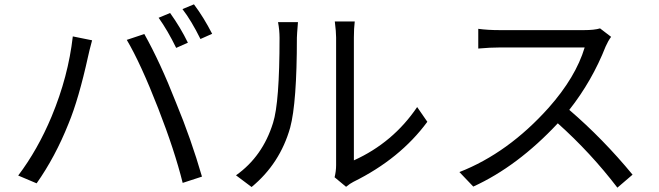

<svg xmlns="http://www.w3.org/2000/svg" viewBox="-20 -839 3040 886"><path d="M765 -779Q813 -712 847 -642L793 -618Q754 -698 712 -757ZM875 -819Q920 -759 959 -683L905 -659Q863 -744 822 -797ZM316 -671 405 -653Q391 -601 387 -581Q343 -381 296 -268Q235 -115 149 7L64 -29Q154 -148 218 -301Q295 -486 316 -671ZM565 -655 646 -682Q719 -552 792 -366Q862 -197 912 -24L823 5Q786 -144 710 -339Q629 -547 565 -655Z M1069 -30Q1192 -117 1240 -272Q1270 -366 1270 -664Q1270 -700 1263 -737H1355Q1350 -677 1350 -665Q1350 -365 1319 -250Q1272 -84 1141 24ZM1524 -21Q1531 -49 1531 -77V-666Q1531 -692 1525 -740H1617Q1613 -708 1613 -666V-99Q1794 -181 1905 -345L1952 -277Q1826 -106 1611 0Q1595 8 1577 23Z M2800 -669Q2786 -650 2775 -625Q2712 -465 2607 -332Q2763 -198 2899 -33L2829 27Q2706 -134 2554 -270Q2368 -71 2164 22L2100 -45Q2325 -133 2512 -342Q2637 -483 2678 -620H2288Q2242 -620 2187 -615V-706Q2229 -700 2288 -700H2674Q2723 -700 2749 -708Z"/></svg>

Font: Source Han Sans K Regular
Style: Regular
Weight: 400
Designer: Ryoko NISHIZUKA  (kana & ideographs); Paul D. Hunt (Latin, Greek & Cyrillic); Wenlong ZHANG  (bopomofo); Sandoll Communi
Foundry: Adobe Systems Incorporated
Version: Version 1.00 July 18, 2014, initial release